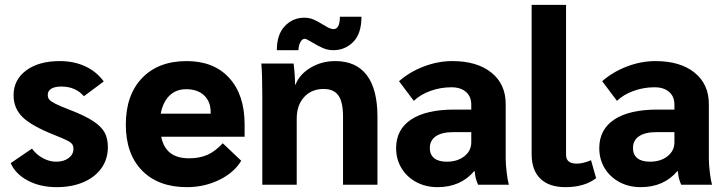

<svg xmlns="http://www.w3.org/2000/svg" viewBox="-20 -762 2999 792"><path d="M24 -89 112 -149Q130 -124 157 -109.5Q184 -95 212 -95Q243 -95 263 -110Q283 -125 283 -148Q283 -160 277.5 -167.5Q272 -175 256 -183Q240 -191 205 -205Q111 -242 73.5 -278.5Q36 -315 36 -369Q36 -433 88 -471.5Q140 -510 226 -510Q285 -510 331.5 -488.5Q378 -467 408 -426L326 -365Q292 -405 233 -405Q206 -405 191.5 -396Q177 -387 177 -371Q177 -359 183 -351.5Q189 -344 207.5 -334.5Q226 -325 270 -308Q332 -284 365 -262Q398 -240 411.5 -215.5Q425 -191 425 -155Q425 -106 398.5 -68.5Q372 -31 324 -10.5Q276 10 214 10Q146 10 95 -17Q44 -44 24 -89Z M989 -198H645Q654 -153 682.5 -131Q711 -109 760 -109Q803 -109 835 -123Q867 -137 899 -171L975 -99Q946 -50 884.5 -20Q823 10 751 10Q633 10 566 -58.5Q499 -127 499 -248Q499 -370 566 -440Q633 -510 750 -510Q862 -510 925.5 -440.5Q989 -371 989 -249ZM849 -299Q849 -343 822 -368.5Q795 -394 748 -394Q706 -394 679 -367.5Q652 -341 643 -293H849Z M1062 -366Q1062 -455 1058 -500H1191Q1197 -454 1197 -413H1199Q1216 -456 1261.5 -483Q1307 -510 1363 -510Q1449 -510 1493 -452Q1537 -394 1537 -280V0H1395V-281Q1395 -341 1376 -368Q1357 -395 1315 -395Q1265 -395 1234.5 -361.5Q1204 -328 1204 -273V0H1062ZM1235 -689Q1256 -689 1273.5 -681.5Q1291 -674 1313 -660Q1316 -658 1330.5 -650Q1345 -642 1356 -642Q1382 -642 1382 -693H1471Q1471 -623 1437 -589Q1403 -555 1355 -555Q1332 -555 1311.5 -564Q1291 -573 1268 -587Q1244 -602 1237 -602Q1227 -602 1219.5 -589Q1212 -576 1211 -555H1122Q1122 -620 1155 -654.5Q1188 -689 1235 -689Z M1614 -151Q1614 -228 1676 -269Q1738 -310 1854 -310H1924V-330Q1924 -364 1902 -383Q1880 -402 1842 -402Q1797 -402 1755.5 -387Q1714 -372 1687 -346L1626 -427Q1669 -465 1727.5 -487.5Q1786 -510 1846 -510Q1948 -510 2007 -462.5Q2066 -415 2066 -333V-108Q2066 -84 2070 -51Q2074 -18 2079 0H1952Q1946 -14 1943 -25Q1940 -36 1938 -56H1936Q1880 10 1785 10Q1736 10 1697 -11Q1658 -32 1636 -68.5Q1614 -105 1614 -151ZM1924 -175V-217H1850Q1803 -217 1778 -200Q1753 -183 1753 -151Q1753 -124 1771 -109.5Q1789 -95 1823 -95Q1867 -95 1895.5 -117.5Q1924 -140 1924 -175Z M2173 -126V-742H2315V-123Q2315 -87 2359 -87Q2384 -87 2418 -101L2439 -27Q2391 10 2312 10Q2245 10 2209 -25Q2173 -60 2173 -126Z M2452 -151Q2452 -228 2514 -269Q2576 -310 2692 -310H2762V-330Q2762 -364 2740 -383Q2718 -402 2680 -402Q2635 -402 2593.5 -387Q2552 -372 2525 -346L2464 -427Q2507 -465 2565.5 -487.5Q2624 -510 2684 -510Q2786 -510 2845 -462.5Q2904 -415 2904 -333V-108Q2904 -84 2908 -51Q2912 -18 2917 0H2790Q2784 -14 2781 -25Q2778 -36 2776 -56H2774Q2718 10 2623 10Q2574 10 2535 -11Q2496 -32 2474 -68.5Q2452 -105 2452 -151ZM2762 -175V-217H2688Q2641 -217 2616 -200Q2591 -183 2591 -151Q2591 -124 2609 -109.5Q2627 -95 2661 -95Q2705 -95 2733.5 -117.5Q2762 -140 2762 -175Z"/></svg>

Font: Sarabun ExtraBold
Style: Regular
Weight: 800
Version: Version 1.000; ttfautohint (v1.6)